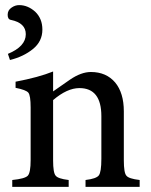

<svg xmlns="http://www.w3.org/2000/svg" viewBox="-20 -732 590 752"><path d="M55 -712Q89 -712 118 -686Q146 -659 146 -616Q146 -570 109 -540Q72 -510 19 -497L11 -521Q81 -550 81 -598Q81 -642 23 -654Q10 -656 10 -674Q10 -692 25 -702Q39 -712 55 -712ZM527 0H315V-27Q357 -32 367 -45Q377 -58 377 -110V-277Q377 -387 291 -387Q243 -387 188 -340V-104Q188 -55 198 -44Q207 -32 249 -27V0H28V-27Q78 -32 89 -44Q100 -56 100 -105V-311Q100 -358 91 -369Q82 -380 41 -388V-412Q131 -429 188 -452V-374Q251 -418 254 -420Q298 -450 336 -450Q396 -450 431 -409Q465 -368 465 -296V-104Q465 -55 475 -44Q484 -32 527 -27Z"/></svg>

Font: Shafarik
Style: Regular
Weight: 400
Version: Version 1.001; ttfautohint (v1.8.4.7-5d5b)